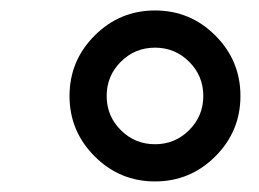

<svg xmlns="http://www.w3.org/2000/svg" viewBox="-20 -753 495 367"><path d="M391.7 -454.2Q343.8 -406.2 276.3 -406.2Q208.8 -406.2 160.9 -454.2Q112.9 -502.1 112.9 -569.6Q112.9 -637.1 160.9 -685Q208.8 -733 276.3 -733Q343.8 -733 391.7 -685Q439.6 -637.1 439.6 -569.6Q439.6 -502.1 391.7 -454.2ZM210.9 -504.3Q237.9 -477.3 276.3 -477.3Q314.6 -477.3 341.6 -504.3Q368.6 -531.2 368.6 -569.6Q368.6 -608 341.6 -634.9Q314.6 -661.9 276.3 -661.9Q237.9 -661.9 210.9 -634.9Q183.9 -608 183.9 -569.6Q183.9 -531.2 210.9 -504.3Z"/></svg>

Font: Karasuma Gothic
Style: Italic
Weight: 400
Italic angle: -9.39999°
Designer: Rasmus Andersson / Ryoko Nishizuka
Foundry: Genbu
Version: Version 1.00